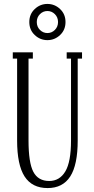

<svg xmlns="http://www.w3.org/2000/svg" viewBox="-20 -946 479 976"><path d="M222 10Q143 10 105 -49Q67 -108 67 -232V-648H45V-680H147V-648H125V-232Q125 -119 149.5 -72.5Q174 -26 230 -26Q283 -26 312 -74.5Q341 -123 341 -232V-648H319V-680H397V-648H375V-232Q375 -108 337 -49Q299 10 222 10ZM221 -742Q184 -742 156.5 -768Q129 -794 129 -834Q129 -874 156.5 -900Q184 -926 221 -926Q258 -926 285.5 -900Q313 -874 313 -834Q313 -794 285.5 -768Q258 -742 221 -742ZM221 -778Q243 -778 259 -794Q275 -810 275 -834Q275 -858 259 -874Q243 -890 221 -890Q199 -890 183 -874Q167 -858 167 -834Q167 -810 183 -794Q199 -778 221 -778Z"/></svg>

Font: Margherita Variable
Style: Regular
Weight: 400
Designer: James Puckett
Foundry: Dunwich Type Founders
Version: Version 1.008